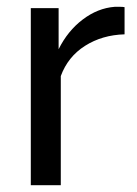

<svg xmlns="http://www.w3.org/2000/svg" viewBox="-20 -546 403 566"><path d="M70.8 0V-522H152.8V-400.9Q179.7 -455.1 223.9 -488.5Q268.1 -522 317.9 -525.9Q327.6 -525.9 334.7 -525.9Q341.8 -525.9 347.2 -524.9V-444.8Q281.2 -442.9 230.7 -410.9Q180.2 -378.9 159.2 -321.8V0Z"/></svg>

Font: Raleway Medium
Style: Regular
Weight: 500
Designer: Matt McInerney, Pablo Impallari, Rodrigo Fuenzalida
Foundry: Matt McInerney, Pablo Impallari, Rodrigo Fuenzalida
Version: Version 3.000g; ttfautohint (v1.5) -l 8 -r 28 -G 28 -x 14 -D